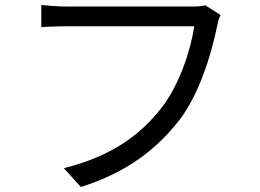

<svg xmlns="http://www.w3.org/2000/svg" viewBox="-20 -725 1040 767"><path d="M861 -665 800 -704C781 -699 762 -699 747 -699H245C212 -699 173 -702 145 -705V-617C171 -618 205 -620 245 -620H756C742 -524 696 -385 625 -294C541 -187 429 -102 235 -53L303 22C487 -36 606 -129 697 -246C776 -349 825 -510 846 -615C850 -634 854 -651 861 -665Z"/></svg>

Font: Source Han Sans TC
Style: Regular
Weight: 400
Designer: Ryoko NISHIZUKA 西塚涼子 (kana, bopomofo & ideographs); Paul D. Hunt (Latin, Greek & Cyrillic); Sandoll Communications 산돌커뮤니
Foundry: Adobe
Version: Version 2.002;hotconv 1.0.116;makeotfexe 2.5.65601